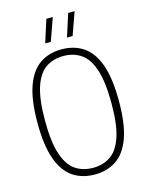

<svg xmlns="http://www.w3.org/2000/svg" viewBox="-138 -1028 864 1123"><g transform="rotate(-15 294.0 -467.0)"><path d="M294.5 9Q219 9 163.8 -27.8Q108.5 -64.5 78 -147.8Q47.5 -231 47.5 -370Q47.5 -509 78 -592.2Q108.5 -675.5 163.8 -712.2Q219 -749 294.5 -749Q369.5 -749 425 -712.2Q480.5 -675.5 510.8 -592.2Q541 -509 541 -370Q541 -231 510.8 -147.8Q480.5 -64.5 425 -27.8Q369.5 9 294.5 9ZM294.5 -31.5Q355 -31.5 400.2 -61.5Q445.5 -91.5 470.5 -165Q495.5 -238.5 495.5 -368Q495.5 -499.5 470.5 -573.8Q445.5 -648 400.2 -678.2Q355 -708.5 294.5 -708.5Q233.5 -708.5 188.5 -678.5Q143.5 -648.5 118.5 -575Q93.5 -501.5 93.5 -372Q93.5 -240.5 118.5 -166.2Q143.5 -92 188.5 -61.8Q233.5 -31.5 294.5 -31.5ZM343.5 -807 387.5 -944.5H426.5L377.5 -807ZM211.5 -807 255.5 -944.5H294.5L245.5 -807Z"/></g></svg>

Font: Encode Sans Condensed ExtraLight
Style: Regular
Weight: 200
Width: 3
Designer: Multiple Designers
Foundry: Impallari Type
Version: Version 3.000; ttfautohint (v1.8.3) -l 8 -r 50 -G 200 -x 14 